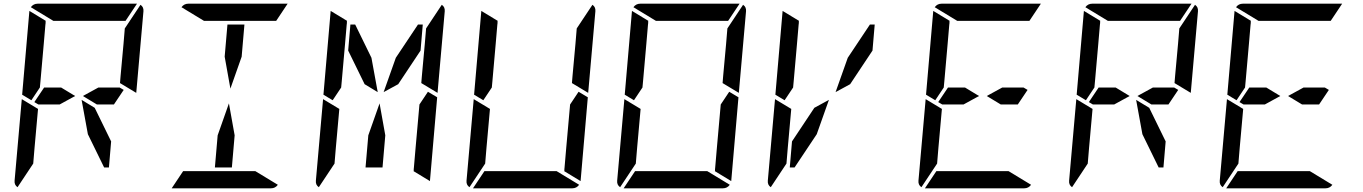

<svg xmlns="http://www.w3.org/2000/svg" viewBox="-20 -1020 7384 1040"><path d="M387 -500 303 -454H208H188L166 -467L219 -546H311ZM628 -546 650 -533 597 -454H505L429 -500L513 -546ZM167 -218 160 -134 75 -6Q57 -18 59 -41L98 -483L186 -430ZM741 -994Q759 -982 757 -959L718 -517L630 -570L633 -607L649 -782L656 -866ZM269 -907 147 -981Q161 -1000 184 -1000H720Q720 -1000 722 -1000L660 -907H657H626H490H398ZM582 -254 570 -113H544L456 -293L422 -479L493 -436ZM139 -959Q139 -959 139 -961L228 -907L227 -905V-895L226 -887L217 -782L199 -578L196 -546L150 -477L100 -507Z M1197 -713 1212 -887H1304L1289 -713L1228 -540ZM1251 -287 1236 -113H1144L1159 -287L1220 -460ZM1085 -907 963 -981Q977 -1000 1000 -1000H1536Q1536 -1000 1538 -1000L1476 -907H1473H1442H1306H1214ZM1363 -93 1485 -19Q1471 0 1448 0H912Q912 0 910 0L972 -93H975H1006H1142H1234Z M1866 -746 1878 -887H1904L1992 -707L2026 -521L1955 -564ZM2298 -523 2348 -493 2309 -41Q2309 -41 2309 -39L2220 -93L2221 -95V-103L2222 -113L2231 -218L2252 -454ZM1799 -218 1792 -134 1707 -6Q1689 -18 1691 -41L1730 -483L1818 -430ZM2124 -707 2244 -887H2270L2258 -746L2137 -564L2058 -521ZM2067 -287 2052 -113H1960L1975 -287L2036 -460ZM2373 -994Q2391 -982 2389 -959L2350 -517L2262 -570L2265 -607L2281 -782L2288 -866ZM1771 -959Q1771 -959 1771 -961L1860 -907L1859 -905V-895L1858 -887L1849 -782L1831 -578L1828 -546L1782 -477L1732 -507Z M3114 -523 3164 -493 3125 -41Q3125 -41 3125 -39L3036 -93L3037 -95V-103L3038 -113L3047 -218L3068 -454ZM2615 -218 2608 -134 2523 -6Q2505 -18 2507 -41L2546 -483L2634 -430ZM3189 -994Q3207 -982 3205 -959L3166 -517L3078 -570L3081 -607L3097 -782L3104 -866ZM2995 -93 3117 -19Q3103 0 3080 0H2544Q2544 0 2542 0L2604 -93H2607H2638H2774H2866ZM2587 -959Q2587 -959 2587 -961L2676 -907L2675 -905V-895L2674 -887L2665 -782L2647 -578L2644 -546L2598 -477L2548 -507Z M3930 -523 3980 -493 3941 -41Q3941 -41 3941 -39L3852 -93L3853 -95V-103L3854 -113L3863 -218L3884 -454ZM3431 -218 3424 -134 3339 -6Q3321 -18 3323 -41L3362 -483L3450 -430ZM4005 -994Q4023 -982 4021 -959L3982 -517L3894 -570L3897 -607L3913 -782L3920 -866ZM3533 -907 3411 -981Q3425 -1000 3448 -1000H3984Q3984 -1000 3986 -1000L3924 -907H3921H3890H3754H3662ZM3811 -93 3933 -19Q3919 0 3896 0H3360Q3360 0 3358 0L3420 -93H3423H3454H3590H3682ZM3403 -959Q3403 -959 3403 -961L3492 -907L3491 -905V-895L3490 -887L3481 -782L3463 -578L3460 -546L3414 -477L3364 -507Z M4247 -218 4240 -134 4155 -6Q4137 -18 4139 -41L4178 -483L4266 -430ZM4572 -707 4692 -887H4718L4706 -746L4585 -564L4506 -521ZM4404 -293 4284 -113H4258L4270 -254L4391 -436L4470 -479ZM4219 -959Q4219 -959 4219 -961L4308 -907L4307 -905V-895L4306 -887L4297 -782L4279 -578L4276 -546L4230 -477L4180 -507Z M5283 -500 5199 -454H5104H5084L5062 -467L5115 -546H5207ZM5524 -546 5546 -533 5493 -454H5401L5325 -500L5409 -546ZM5063 -218 5056 -134 4971 -6Q4953 -18 4955 -41L4994 -483L5082 -430ZM5165 -907 5043 -981Q5057 -1000 5080 -1000H5616Q5616 -1000 5618 -1000L5556 -907H5553H5522H5386H5294ZM5443 -93 5565 -19Q5551 0 5528 0H4992Q4992 0 4990 0L5052 -93H5055H5086H5222H5314ZM5035 -959Q5035 -959 5035 -961L5124 -907L5123 -905V-895L5122 -887L5113 -782L5095 -578L5092 -546L5046 -477L4996 -507Z M6099 -500 6015 -454H5920H5900L5878 -467L5931 -546H6023ZM6340 -546 6362 -533 6309 -454H6217L6141 -500L6225 -546ZM5879 -218 5872 -134 5787 -6Q5769 -18 5771 -41L5810 -483L5898 -430ZM6453 -994Q6471 -982 6469 -959L6430 -517L6342 -570L6345 -607L6361 -782L6368 -866ZM5981 -907 5859 -981Q5873 -1000 5896 -1000H6432Q6432 -1000 6434 -1000L6372 -907H6369H6338H6202H6110ZM6294 -254 6282 -113H6256L6168 -293L6134 -479L6205 -436ZM5851 -959Q5851 -959 5851 -961L5940 -907L5939 -905V-895L5938 -887L5929 -782L5911 -578L5908 -546L5862 -477L5812 -507Z M6915 -500 6831 -454H6736H6716L6694 -467L6747 -546H6839ZM7156 -546 7178 -533 7125 -454H7033L6957 -500L7041 -546ZM6695 -218 6688 -134 6603 -6Q6585 -18 6587 -41L6626 -483L6714 -430ZM6797 -907 6675 -981Q6689 -1000 6712 -1000H7248Q7248 -1000 7250 -1000L7188 -907H7185H7154H7018H6926ZM7075 -93 7197 -19Q7183 0 7160 0H6624Q6624 0 6622 0L6684 -93H6687H6718H6854H6946ZM6667 -959Q6667 -959 6667 -961L6756 -907L6755 -905V-895L6754 -887L6745 -782L6727 -578L6724 -546L6678 -477L6628 -507Z"/></svg>

Font: DSEG14 Modern
Style: Italic
Weight: 400
Italic angle: -5°
Designer: Keshikan(Twitter:@keshinomi_88pro)
Version: Version 0.46